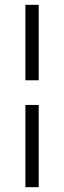

<svg xmlns="http://www.w3.org/2000/svg" viewBox="-20 -605 264 794"><path d="M85 169V-171H140V169ZM85 -273V-585H140V-273Z"/></svg>

Font: Alumni Sans
Style: Regular
Weight: 400
Designer: Robert E. Leuschke
Foundry: Robert E. Leuschke
Version: Version 1.018